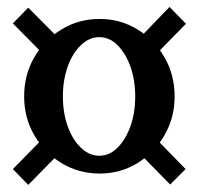

<svg xmlns="http://www.w3.org/2000/svg" viewBox="-20 -596 567 547"><path d="M263.7 -101.6Q204.1 -101.6 155.3 -131.3Q106.4 -161.1 77.6 -210.9Q48.8 -260.7 48.8 -321.3Q48.8 -382.8 77.6 -432.6Q106.4 -482.4 155.3 -512.2Q204.1 -542 263.7 -542Q323.2 -542 371.6 -512.2Q419.9 -482.4 448.7 -432.6Q477.5 -382.8 477.5 -321.3Q477.5 -260.7 448.7 -210.9Q419.9 -161.1 371.6 -131.3Q323.2 -101.6 263.7 -101.6ZM60.5 -69.3 16.6 -114.3 127 -226.6 169.9 -180.7ZM464.8 -70.3 353.5 -183.6 396.5 -229.5 508.8 -114.3ZM262.7 -152.3Q292 -152.3 314.9 -175.3Q337.9 -198.2 351.6 -236.3Q365.2 -274.4 365.2 -321.3Q365.2 -368.2 351.6 -406.2Q337.9 -444.3 314.9 -467.3Q292 -490.2 262.7 -490.2Q234.4 -490.2 210.4 -467.3Q186.5 -444.3 172.9 -406.2Q159.2 -368.2 159.2 -321.3Q159.2 -274.4 172.9 -236.3Q186.5 -198.2 210.4 -175.3Q234.4 -152.3 262.7 -152.3ZM115.2 -429.7 16.6 -529.3 60.5 -574.2 161.1 -472.7ZM408.2 -424.8 361.3 -470.7 462.9 -576.2 509.8 -528.3Z"/></svg>

Font: Crimson Pro SemiBold
Style: Regular
Weight: 600
Designer: Jacques Le Bailly
Foundry: Baron von Fonthausen
Version: Version 1.003